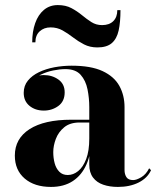

<svg xmlns="http://www.w3.org/2000/svg" viewBox="-20 -727 620 757"><path d="M445 10Q412.5 10 387 1.2Q361.5 -7.5 346.8 -27Q332 -46.5 332 -78V-304.5Q332 -340.5 325 -375Q318 -409.5 298 -432Q278 -454.5 238 -454.5Q215.5 -454.5 189.8 -449.2Q164 -444 141 -432.8Q118 -421.5 103.5 -403.8Q89 -386 89 -361H74.5Q74.5 -392.5 98.2 -411.8Q122 -431 153 -431Q185.5 -431 210.2 -413.5Q235 -396 235 -363Q235 -327.5 210 -309.2Q185 -291 153 -291Q119 -291 96.2 -309.8Q73.5 -328.5 73.5 -361Q73.5 -389 90 -409.2Q106.5 -429.5 133.8 -442.5Q161 -455.5 194.5 -461.8Q228 -468 262.5 -468Q338.5 -468 384.2 -446.8Q430 -425.5 450.5 -388.5Q471 -351.5 471 -304.5V-56.5Q471 -40 478.5 -28.5Q486 -17 505 -17Q518 -17 537 -28.2Q556 -39.5 568 -63.5L575.5 -56Q561 -24.5 526.2 -7.2Q491.5 10 445 10ZM181 10Q116 10 77.2 -23.2Q38.5 -56.5 38.5 -113.5Q38.5 -180.5 96.5 -217.8Q154.5 -255 261 -255H378.5V-244H294Q256 -244 233.2 -225.2Q210.5 -206.5 200.2 -179.5Q190 -152.5 190 -127.5Q190 -104 195.5 -83.5Q201 -63 213.8 -50Q226.5 -37 247 -37Q269 -37 288.2 -52.5Q307.5 -68 319.8 -100Q332 -132 332 -181H340Q340 -122.5 321.2 -79.5Q302.5 -36.5 267.2 -13.2Q232 10 181 10ZM364 -540Q334.5 -540 311.2 -552Q288 -564 268 -579.5Q248 -595 226.8 -607Q205.5 -619 179.5 -619Q153.5 -619 136.5 -603.5Q119.5 -588 119.5 -560H107Q107 -602.5 118.8 -635.8Q130.5 -669 153.2 -688Q176 -707 208 -707Q239 -707 261.5 -695Q284 -683 302.8 -667.5Q321.5 -652 340.2 -640Q359 -628 382.5 -628Q411 -628 426.8 -643.8Q442.5 -659.5 442.5 -687H455Q455 -639.5 447.8 -606.8Q440.5 -574 420.8 -557Q401 -540 364 -540Z"/></svg>

Font: Bodoni Moda 18pt
Style: Bold
Weight: 700
Designer: Owen Earl
Foundry: indestructible type
Version: Version 2.004